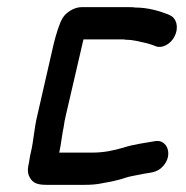

<svg xmlns="http://www.w3.org/2000/svg" viewBox="-20 -500 520 536"><path d="M59 -37C57 -27 57 -15 63 -5C71 11 85 16 109 16H217C233 16 249 15 263 12C285 8 312 3 331 -4C343 -8 358 -10 372 -13C398 -19 418 -16 436 -37C464 -69 446 -112 413 -106C385 -101 352 -97 325 -88C298 -80 270 -74 238 -74H145L146 -77C151 -100 153 -124 158 -147C159 -155 161 -167 164 -179L213 -390H319C324 -390 329 -390 332 -389C353 -389 373 -383 391 -379L404 -375L412 -372C433 -362 458 -379 467 -398C481 -425 471 -449 457 -456L449 -460C423 -470 392 -479 357 -479C353 -480 348 -480 342 -480H207C187 -480 164 -465 155 -450C146 -436 136 -402 130 -378L84 -177C75 -140 74 -107 66 -74C63 -63 62 -49 59 -37Z"/></svg>

Font: Electronic
Style: CircIt
Weight: 900
Version: Version 1.011